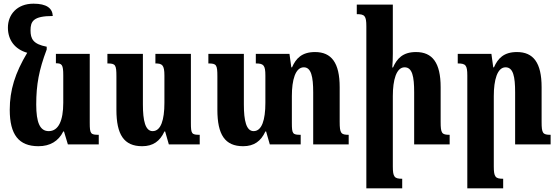

<svg xmlns="http://www.w3.org/2000/svg" viewBox="-20 -785 3036 1044"><path d="M189 10C253 10 298 -18 324 -70H328L349 0H517V-52C473 -52 468 -57 468 -117V-492H284V-441C317 -441 324 -433 324 -375V-226C324 -129 298 -72 245 -72C197 -72 177 -119 177 -217C177 -325 192 -405 234 -516V-531C160 -545 146 -574 146 -620C146 -669 161 -698 267 -698C265 -740 234 -765 162 -765C72 -765 23 -705 23 -635C23 -567 61 -517 128 -498C62 -388 33 -295 33 -188C33 -53 82 10 189 10Z M753 10C813 10 850 -18 874 -70H878L898 0H1066V-52C1022 -52 1018 -57 1018 -117V-492H825V-440C862 -440 874 -432 874 -374V-226C874 -133 855 -72 810 -72C770 -72 757 -129 757 -217V-492H564V-440C608 -440 613 -433 613 -369V-188C613 -53 654 10 753 10Z M1827 -123V-311C1827 -444 1782 -502 1693 -502C1621 -502 1589 -467 1568 -419H1564L1554 -492H1371V-440C1413 -440 1423 -431 1423 -374V-226C1423 -133 1404 -72 1359 -72C1319 -72 1306 -129 1306 -217V-492H1113V-440C1157 -440 1162 -433 1162 -369V-188C1162 -53 1203 10 1302 10C1362 10 1399 -18 1423 -70H1427L1447 0H1615V-52C1571 -52 1567 -57 1567 -117V-263C1567 -350 1586 -419 1632 -419C1672 -419 1683 -368 1683 -283V0H1876V-52C1834 -52 1827 -60 1827 -123Z M2425 -52C2382 -52 2376 -60 2376 -123V-311C2376 -444 2331 -502 2242 -502C2170 -502 2138 -466 2117 -418H2113C2115 -442 2116 -468 2116 -493V-760H1920V-708C1963 -708 1972 -699 1972 -642V239H2167V187C2125 187 2116 178 2116 120V-263C2116 -350 2135 -419 2180 -419C2222 -419 2232 -369 2232 -283V0H2425Z M2974 -52C2931 -52 2925 -60 2925 -123V-311C2925 -444 2880 -502 2791 -502C2719 -502 2687 -467 2666 -419H2662L2652 -492H2469V-440C2512 -440 2521 -431 2521 -374V239H2716V187C2674 187 2665 178 2665 120V-263C2665 -350 2684 -419 2729 -419C2771 -419 2781 -368 2781 -283V0H2974Z"/></svg>

Font: Noto Serif Armenian ExtraCondensed ExtraBold
Style: Regular
Weight: 800
Width: 2
Designer: Monotype Design Team
Foundry: Monotype Imaging Inc.
Version: Version 2.008